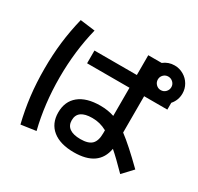

<svg xmlns="http://www.w3.org/2000/svg" viewBox="-181 -1034 1361 1318"><g transform="rotate(30 500.0 -375.5)"><path d="M313 -137Q313 -225 372.5 -273.5Q432 -322 542 -322Q601 -322 652 -305V-528H316V-629H652V-786H758Q796 -816 845 -816Q883 -816 916 -797Q949 -778 968 -745.5Q987 -713 987 -675Q987 -622 952 -582V-528H768V-240Q843 -184 967 -62L893 17Q812 -66 763 -108Q736 47 542 47Q433 47 373 -1.5Q313 -50 313 -137ZM130 -763 248 -748Q201 -559 201 -350Q201 -140 248 48L130 65Q105 -37 93 -137.5Q81 -238 81 -350Q81 -461 93 -561Q105 -661 130 -763ZM536 -54Q598 -54 625 -80.5Q652 -107 652 -168V-191Q622 -207 594.5 -214Q567 -221 536 -221Q420 -221 420 -137Q420 -96 449.5 -75Q479 -54 536 -54ZM845 -621Q868 -621 883.5 -637Q899 -653 899 -675Q899 -697 883 -712.5Q867 -728 845 -728Q823 -728 807.5 -712.5Q792 -697 792 -675Q792 -653 807.5 -637Q823 -621 845 -621Z"/></g></svg>

Font: Enso SemiBold
Style: Regular
Weight: 600
Designer: Coji Morishita
Foundry: UNDERFOREST DESIGN
Version: Version 1.000